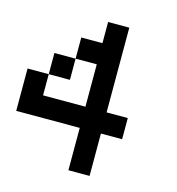

<svg xmlns="http://www.w3.org/2000/svg" viewBox="-114 -876 895 973"><g transform="rotate(15 333.5 -389.0)"><path d="M222.2 -444.4H111.1V-555.6H222.2ZM444.4 -222.2V0H333.3V-222.2H0V-444.4H111.1V-333.3H333.3V-555.6H222.2V-666.7H333.3V-777.8H444.4V-333.3H555.6V-222.2Z"/></g></svg>

Font: Pixeloid Mono
Style: Regular
Weight: 400
Monospace: yes
Designer: GGBotNet
Foundry: GGBotNet
Version: 0.5